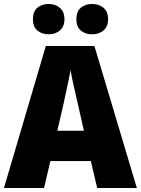

<svg xmlns="http://www.w3.org/2000/svg" viewBox="-20 -948 710 968"><path d="M470 0 438 -136H234L202 0H0L211 -716H456L670 0ZM373 -422Q368 -444 360.5 -476Q353 -508 346 -540Q339 -572 336 -595Q332 -573 325.5 -542Q319 -511 312 -479.5Q305 -448 300 -423L269 -289H403ZM146 -851Q146 -890 168.5 -909Q191 -928 225 -928Q259 -928 282 -908.5Q305 -889 305 -851Q305 -814 282 -794.5Q259 -775 225 -775Q191 -775 168.5 -794Q146 -813 146 -851ZM365 -851Q365 -890 387.5 -909Q410 -928 445 -928Q479 -928 502 -908.5Q525 -889 525 -851Q525 -814 502 -794.5Q479 -775 445 -775Q410 -775 387.5 -794Q365 -813 365 -851Z"/></svg>

Font: Noto Sans SemiCondensed Black
Style: Regular
Weight: 900
Width: 4
Designer: Monotype Design Team
Foundry: Monotype Imaging Inc.
Version: Version 2.013; ttfautohint (v1.8.4.7-5d5b)